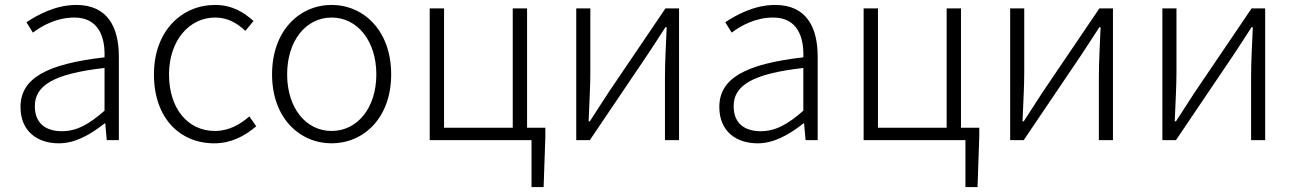

<svg xmlns="http://www.w3.org/2000/svg" viewBox="-20 -567 5240 777"><path d="M218 13C286 13 348 -24 404 -68H406L412 0H461V-338C461 -456 416 -547 289 -547C202 -547 128 -504 87 -477L113 -435C150 -463 209 -496 281 -496C381 -496 406 -414 403 -335C168 -308 63 -250 63 -134C63 -35 132 13 218 13ZM230 -36C170 -36 121 -64 121 -137C121 -219 192 -268 403 -292V-119C339 -63 290 -36 230 -36Z M847 13C915 13 970 -16 1017 -56L989 -96C953 -64 906 -37 850 -37C738 -37 664 -130 664 -266C664 -402 745 -496 851 -496C902 -496 940 -473 973 -442L1006 -482C969 -515 922 -547 850 -547C718 -547 603 -444 603 -266C603 -89 708 13 847 13Z M1322 13C1451 13 1563 -89 1563 -266C1563 -444 1451 -547 1322 -547C1193 -547 1081 -444 1081 -266C1081 -89 1193 13 1322 13ZM1322 -37C1218 -37 1142 -130 1142 -266C1142 -402 1218 -496 1322 -496C1426 -496 1503 -402 1503 -266C1503 -130 1426 -37 1322 -37Z M2113 -50V-533H2055V-50H1777V-533H1719V0H2131V190H2180L2187 -15V-50Z M2312 0H2367L2598 -342C2619 -374 2652 -424 2673 -457H2678C2675 -385 2671 -316 2671 -256V0H2728V-533H2673L2442 -192C2421 -159 2388 -109 2367 -76H2362C2365 -148 2369 -219 2369 -276V-533H2312Z M3046 13C3114 13 3176 -24 3232 -68H3234L3240 0H3289V-338C3289 -456 3244 -547 3117 -547C3030 -547 2956 -504 2915 -477L2941 -435C2978 -463 3037 -496 3109 -496C3209 -496 3234 -414 3231 -335C2996 -308 2891 -250 2891 -134C2891 -35 2960 13 3046 13ZM3058 -36C2998 -36 2949 -64 2949 -137C2949 -219 3020 -268 3231 -292V-119C3167 -63 3118 -36 3058 -36Z M3869 -50V-533H3811V-50H3533V-533H3475V0H3887V190H3936L3943 -15V-50Z M4068 0H4123L4354 -342C4375 -374 4408 -424 4429 -457H4434C4431 -385 4427 -316 4427 -256V0H4484V-533H4429L4198 -192C4177 -159 4144 -109 4123 -76H4118C4121 -148 4125 -219 4125 -276V-533H4068Z M4684 0H4739L4970 -342C4991 -374 5024 -424 5045 -457H5050C5047 -385 5043 -316 5043 -256V0H5100V-533H5045L4814 -192C4793 -159 4760 -109 4739 -76H4734C4737 -148 4741 -219 4741 -276V-533H4684Z"/></svg>

Font: Spoqa Han Sans Neo Light
Style: Regular
Weight: 300
Designer: [Spoqa Han Sans Neo] Dong-huui Kim  Younghwa Kang  Yujin Lee  [Noto Sans] Ryoko NISHIZUKA  (kana & ideographs); Paul D. 
Foundry: Spoqa (http://www.spoqa-han-sans.com)
Version: Version 1.000